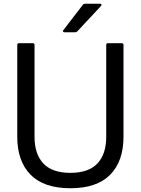

<svg xmlns="http://www.w3.org/2000/svg" viewBox="-20 -993 751 1023"><path d="M72 -264V-753Q72 -763 82 -763H154Q164 -763 164 -753V-264Q164 -172 211 -122Q258 -72 355 -72Q452 -72 499 -122Q546 -172 546 -264V-753Q546 -763 556 -763H628Q638 -763 638 -753V-264Q638 -134 567 -62Q496 10 355 10Q214 10 143 -62Q72 -134 72 -264ZM324 -821Q318 -821 316 -825Q314 -829 318 -833L421 -967Q425 -973 434 -973H513Q519 -973 520.5 -969.5Q522 -966 518 -961L392 -826Q387 -821 380 -821Z"/></svg>

Font: Open Sauce Two
Style: Regular
Weight: 400
Designer: Alfredo Marco Pradil
Foundry: Creative Sauce Fz LLC
Version: Version 1.477